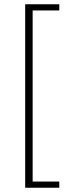

<svg xmlns="http://www.w3.org/2000/svg" viewBox="-20 -728 319 900"><path d="M98 152V-708H258V-679H133V123H258V152Z"/></svg>

Font: CV Source Sans Light
Style: Regular
Weight: 300
Designer: Paul D. Hunt
Foundry: Adobe Systems Incorporated
Version: Version 3.001